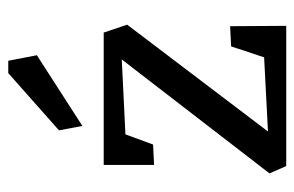

<svg xmlns="http://www.w3.org/2000/svg" viewBox="-150 -598 747 488"><g transform="rotate(-90 224.0 -353.5)"><path d="M350.6 -140.1 401.9 -142.6 402.8 0H46.4L27.8 -42.5L317.4 -418L127 -408.7L101.1 -338.4L49.3 -335.9V-463.9H385.7L405.8 -404.3L134.3 -46.4L322.8 -56.2ZM282.7 -706.5H314L328.1 -633.8L148.4 -518.1L137.2 -577.6Z"/></g></svg>

Font: Vesper Libre
Style: Regular
Weight: 400
Designer: Robert Keller & Kimya Gandhi
Foundry: Mota Italic
Version: Version 1.058